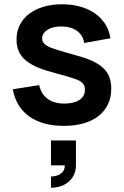

<svg xmlns="http://www.w3.org/2000/svg" viewBox="-20 -575 582 900"><path d="M280 15Q179 15 117 -29.2Q55 -73.5 40 -156.5L163.5 -176Q173.5 -133 203.8 -111.2Q234 -89.5 282.5 -89.5Q326.5 -89.5 352.2 -106.5Q378 -123.5 378 -154Q378 -163 376 -170.2Q374 -177.5 368.8 -183.5Q363.5 -189.5 354.8 -194.8Q346 -200 332 -205Q304.5 -215 242 -231.5Q195 -243.5 160.5 -257.5Q126 -271.5 103 -290Q80 -308.5 68.8 -332.8Q57.5 -357 57.5 -390Q57.5 -427.5 72.8 -457.8Q88 -488 116 -509.8Q144 -531.5 183.5 -543.2Q223 -555 271 -555Q317.5 -555 356.8 -543.8Q396 -532.5 425.5 -511.8Q455 -491 473.8 -461.5Q492.5 -432 497.5 -395.5L374.5 -373.5Q369.5 -409.5 341 -430.2Q312.5 -451 267 -451Q247.5 -451 231 -447Q214.5 -443 202.8 -435.5Q191 -428 184.2 -417.8Q177.5 -407.5 177.5 -395.5Q177.5 -384.5 182.5 -376.8Q187.5 -369 196.5 -362.8Q205.5 -356.5 218.5 -351.5Q231.5 -346.5 247.5 -341.5Q265.5 -336 290 -328.8Q314.5 -321.5 345.5 -313Q388 -301.5 417.5 -287Q447 -272.5 465.8 -254.2Q484.5 -236 493 -212.5Q501.5 -189 501.5 -159.5Q501.5 -119 486.2 -86.5Q471 -54 442.2 -31.5Q413.5 -9 372.5 3Q331.5 15 280 15ZM219 252.5Q230.5 252.5 245.2 248.5Q260 244.5 271.8 233Q283.5 221.5 283.5 201.5Q283.5 201 283.5 200H219V83.5H336V200Q336 231.5 320.8 255.2Q305.5 279 279 292Q252.5 305 219 305Z"/></svg>

Font: Vela Sans Bd
Style: Bold
Weight: 700
Designer: Principal design: Mikhail Sharanda - project Manrope.
Design modification: Ravid Balaliev
Foundry: Mikhail Sharanda
Version: Version 1.001